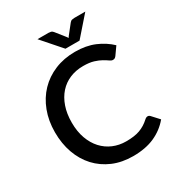

<svg xmlns="http://www.w3.org/2000/svg" viewBox="-212 -1042 1089 1182"><g transform="rotate(-30 332.0 -451.0)"><path d="M585 -160.5Q594.5 -160.5 601.5 -153L648 -102.5Q604 -49.5 540 -20.8Q476 8 387 8Q308 8 244.2 -19.2Q180.5 -46.5 135.5 -95.2Q90.5 -144 66.2 -211.5Q42 -279 42 -360Q42 -441 67.8 -508.8Q93.5 -576.5 140.2 -625.2Q187 -674 252.2 -701Q317.5 -728 396 -728Q474 -728 533.8 -702.8Q593.5 -677.5 637.5 -635.5L599 -581Q595 -575.5 589.5 -571.5Q584 -567.5 574.5 -567.5Q564.5 -567.5 551.8 -576.8Q539 -586 519.2 -597.2Q499.5 -608.5 469.8 -617.8Q440 -627 395.5 -627Q344 -627 301 -609Q258 -591 227 -556.5Q196 -522 178.8 -472.5Q161.5 -423 161.5 -360Q161.5 -296.5 179.5 -246.8Q197.5 -197 229 -162.8Q260.5 -128.5 303 -110.5Q345.5 -92.5 394.5 -92.5Q424.5 -92.5 448.2 -95.8Q472 -99 492 -106.2Q512 -113.5 529.8 -124.5Q547.5 -135.5 565 -151.5Q575 -160.5 585 -160.5ZM575.5 -910.5 455.5 -773.5H355.5L235.5 -910.5H313.5Q320 -910.5 329.8 -908.5Q339.5 -906.5 346.5 -897L399 -831Q403 -825.5 405.5 -821Q408 -825.5 412 -831L464 -896.5Q471.5 -906.5 481 -908.5Q490.5 -910.5 497.5 -910.5Z"/></g></svg>

Font: LatoLatin Semibold
Style: Regular
Weight: 600
Designer: Lukasz Dziedzic with Adam Twardoch and Botio Nikoltchev
Foundry: tyPoland Lukasz Dziedzic
Version: Version 2.015; 2015-08-06; http://www.latofonts.com/